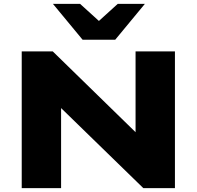

<svg xmlns="http://www.w3.org/2000/svg" viewBox="-20 -970 1015 990"><path d="M92 0V-705H252L704 -264H679V-705H882V0H719L270 -437H295V0ZM406 -765 253 -950H393L490 -862L587 -950H727L574 -765Z"/></svg>

Font: Nunito Sans 10pt Expanded Black
Style: Regular
Weight: 900
Width: 7
Designer: Vernon Adams
Foundry: Vernon Adams
Version: Version 3.101;gftools[0.9.27]